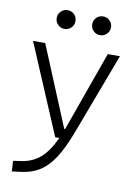

<svg xmlns="http://www.w3.org/2000/svg" viewBox="-102 -791 790 1092"><g transform="rotate(10 293.0 -245.0)"><path d="M44.4 234.4 41.5 173.8 90.3 166.5Q151.4 157.2 195.8 119.4Q240.2 81.5 277.8 0H253.9L34.7 -517.6H105L296.4 -55.2H300.8Q303.7 -62.5 306.6 -70.3L466.3 -517.6H536.6L358.9 -45.9Q323.7 47.4 286.9 104.5Q250 161.6 205.3 190.4Q160.6 219.2 102.1 227.1ZM198.7 -615.7Q176.3 -615.7 160.4 -631.6Q144.5 -647.5 144.5 -669.9Q144.5 -692.9 160.4 -708.5Q176.3 -724.1 198.7 -724.1Q221.2 -724.1 237.1 -708.5Q252.9 -692.9 252.9 -669.9Q252.9 -647.5 237.1 -631.6Q221.2 -615.7 198.7 -615.7ZM403.8 -615.7Q381.3 -615.7 365.5 -631.6Q349.6 -647.5 349.6 -669.9Q349.6 -692.9 365.5 -708.5Q381.3 -724.1 403.8 -724.1Q426.3 -724.1 442.1 -708.5Q458 -692.9 458 -669.9Q458 -647.5 442.1 -631.6Q426.3 -615.7 403.8 -615.7Z"/></g></svg>

Font: CaskaydiaCove NFP Light
Style: Regular
Weight: 300
Designer: Aaron Bell
Foundry: Saja Typeworks
Version: Version 2111.001; VTT 6.35;Nerd Fonts 3.1.1